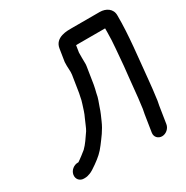

<svg xmlns="http://www.w3.org/2000/svg" viewBox="-167 -821 981 1012"><g transform="rotate(-30 323.5 -315.0)"><path d="M605.3 -123C609.4 -149 609.3 -161.1 613.6 -188.5C615.7 -206 617.4 -223.5 619.4 -244.6C631.1 -370.5 648.1 -500.2 647 -618.8C647.6 -659.9 612.4 -681 575.1 -681H405.1C380.4 -681 305.5 -683.6 295.6 -621L283.8 -546C283.8 -545.5 283.6 -544.5 283.6 -543.7C281.5 -512 286.9 -489.2 283.6 -468L267.4 -365C265.8 -354.9 261.9 -341.9 259.3 -326.2C257.7 -320.2 255.9 -313.9 253.7 -307.3C245.6 -282.2 238.6 -257.3 228.7 -237.9C217.4 -213.9 207.8 -186.4 198.9 -172.4C177.9 -141.9 161.1 -115.6 138.9 -93.9C135 -90.1 93.8 -58.2 81.8 -51H78C55 -51 30.2 -33 26.1 -7C22.2 17.8 39.2 38 64 38H70C81 38 90.8 35.9 102.7 31.1C114.6 26.8 130.3 16.8 150.3 2.5C183.6 -21.2 204.2 -39 227.6 -70.3C250.8 -101.4 277.1 -133.4 296 -177.4C306.2 -201.1 315.2 -218.5 324.8 -249C332.3 -272.1 341.2 -288.6 346.5 -320.9C349.8 -334.5 353.8 -348.6 356.4 -365L372.6 -468C373.8 -476 374.3 -483.2 373.7 -491C373.5 -509.6 373 -531.2 373.6 -550.6L380 -591.6C383.2 -591.8 389.2 -592 391.1 -592H556.7C556.7 -588 556.5 -578.3 556.6 -568C556.9 -505 548.2 -440.4 543.3 -370.3L536.9 -310.8C531.9 -264.5 528.9 -226.9 524.3 -186.5C520.1 -159.4 519.8 -145.1 516.6 -124.9C514.9 -117.1 512.6 -105.7 511.2 -97L494.9 7C490.8 33 509.9 51 533 51C557.3 51 580.1 31.3 583.9 7L600.2 -97C601.6 -105.7 604 -114.3 605.3 -123Z"/></g></svg>

Font: Just Breathe
Style: BdObl3
Weight: 400
Foundry: Cannot Into Space Fonts
Version: Version 0.72